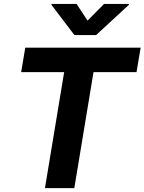

<svg xmlns="http://www.w3.org/2000/svg" viewBox="-20 -974 748 994"><path d="M89.5 -600.5 110.8 -727.3H708.1L686.8 -600.5H464.1L364.7 0H212.7L312.1 -600.5ZM246.4 -948.9 247.2 -953.8H376.4L433.2 -867.2L518.8 -953.8H647.7L647 -948.9L477.6 -792.6H365.1Z"/></svg>

Font: Inter P
Style: Bold Italic
Weight: 700
Italic angle: 9.39999°
Designer: Rasmus Andersson
Foundry: rsms
Version: Version 3.018;git-588b23468